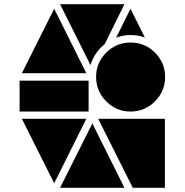

<svg xmlns="http://www.w3.org/2000/svg" viewBox="-20 -718 886 921"><path d="M394 -367H85L240 -676ZM405 -183H74V-331H405ZM240 161 85 -148H394ZM771 183H617L451 -148H771ZM577 183H268L423 -126ZM606 -183Q538 -183 489.5 -232Q441 -281 441 -349Q441 -417 489.5 -465.5Q538 -514 606 -514Q675 -514 723.5 -465.5Q772 -417 772 -349Q772 -281 723.5 -232Q675 -183 606 -183ZM537 -537 606 -676 675 -538Q642 -550 606 -550Q570 -550 537 -537ZM414 -406 268 -698H577L482 -506Q433 -467 414 -406Z"/></svg>

Font: Geotalism
Style: Regular
Weight: 400
Designer: GGBotNet
Foundry: GGBotNet
Version: 1.00